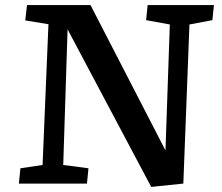

<svg xmlns="http://www.w3.org/2000/svg" viewBox="-20 -720 871 753"><path d="M629 -130 646 -624 553 -641 559 -700H819L813 -641L723 -624L699 0L573 13L245 -605L228 -73L327 -60L321 0H54L60 -60L147 -73L170 -625L79 -640L86 -700H335Z"/></svg>

Font: Literata 7pt SemiBold
Style: Italic
Weight: 600
Italic angle: -2°
Designer: Latin by Veronika Burian and Jose Scaglione. Greek by Irene Vlachou. Cyrillic by Vera Evstafieva
Foundry: TypeTogether
Version: Version 3.002